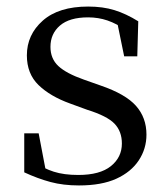

<svg xmlns="http://www.w3.org/2000/svg" viewBox="-20 -551 513 586"><path d="M221 15Q173 15 134 4.5Q95 -6 54 -25V-144H98L122 -18L85 -20V-56Q113 -37 144 -27Q175 -17 219 -17Q285 -17 318.5 -44Q352 -71 352 -113Q352 -150 329.5 -173.5Q307 -197 246 -216L194 -235Q133 -257 97.5 -291.5Q62 -326 62 -382Q62 -445 110.5 -488Q159 -531 249 -531Q294 -531 329.5 -520Q365 -509 402 -486L399 -379H359L335 -496L366 -490V-458Q336 -479 308 -488.5Q280 -498 249 -498Q192 -498 163 -473Q134 -448 134 -408Q134 -372 158 -349.5Q182 -327 236 -308L287 -290Q363 -264 395 -228Q427 -192 427 -140Q427 -97 403.5 -61.5Q380 -26 335 -5.5Q290 15 221 15Z"/></svg>

Font: Noto Serif JP
Style: Regular
Weight: 400
Designer: Ryoko NISHIZUKA  (kana & ideographs); Frank Grießhammer (Latin, Greek & Cyrillic); Wenlong ZHANG  (bopomofo); Sandoll Co
Foundry: Adobe
Version: Version 2.003-H1;hotconv 1.1.1;makeotfexe 2.6.0